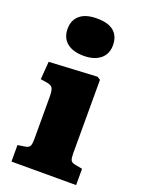

<svg xmlns="http://www.w3.org/2000/svg" viewBox="-148 -851 679 918"><g transform="rotate(20 191.5 -391.5)"><path d="M31 0V-84L70 -90Q86 -93 91.5 -102.5Q97 -112 97 -139V-351Q97 -385 90.5 -397Q84 -409 61 -413L28 -418L35 -509L279 -522L295 -512V-138Q295 -116 299 -105Q303 -94 322 -90L360 -83V0ZM182 -593Q127 -593 96.5 -618Q66 -643 66 -689Q66 -733 95.5 -758Q125 -783 182 -783Q240 -783 268.5 -758.5Q297 -734 297 -688Q297 -643 266 -618Q235 -593 182 -593Z"/></g></svg>

Font: Literata ExtraBold
Style: Regular
Weight: 800
Designer: Latin by Veronika Burian and Jose Scaglione. Greek by Irene Vlachou. Cyrillic by Vera Evstafieva.
Foundry: TypeTogether
Version: Version 3.103;gftools[0.9.29]